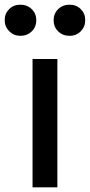

<svg xmlns="http://www.w3.org/2000/svg" viewBox="-62 -800 384 820"><path d="M77 -548H183V0H77ZM-42 -714Q-42 -742 -23 -761Q-4 -780 25 -780Q54 -780 73.5 -761Q93 -742 93 -714Q93 -685 73.5 -666Q54 -647 25 -647Q-3 -647 -22.5 -666.5Q-42 -686 -42 -714ZM235 -780Q264 -780 283 -761Q302 -742 302 -714Q302 -686 283 -666.5Q264 -647 235 -647Q206 -647 186.5 -666Q167 -685 167 -714Q167 -742 186.5 -761Q206 -780 235 -780Z"/></svg>

Font: Application Medium
Style: Regular
Weight: 500
Designer: Wei Huang
Foundry: Wei Huang
Version: Version 0.012